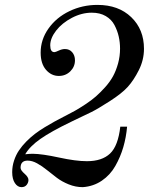

<svg xmlns="http://www.w3.org/2000/svg" viewBox="-20 -750 620 784"><path d="M471.2 -232.9H499Q495.1 -189 483.4 -148.9Q471.7 -108.9 450.9 -72.3Q430.2 -35.6 395.8 -12.2Q361.3 11.2 317.9 14.2Q288.6 14.2 260.7 2.9Q232.9 -8.3 211.9 -24.2Q190.9 -40 171.4 -55.9Q151.9 -71.8 131.6 -83Q111.3 -94.2 92.8 -94.2Q64 -94.2 64 -64.9Q64 -54.7 80.1 -40.8Q96.2 -26.9 96.2 -15.1Q96.2 -4.4 88.9 4.9Q81.5 14.2 67.9 14.2Q51.8 14.2 40.8 -2.4Q29.8 -19 29.8 -46.9Q29.8 -71.3 37.4 -94.2Q44.9 -117.2 57.4 -135.7Q69.8 -154.3 87.4 -172.1Q105 -189.9 123 -203.6Q141.1 -217.3 162.8 -230.5Q184.6 -243.7 201.9 -253.2Q219.2 -262.7 238.3 -272.5Q242.7 -274.9 245.1 -275.9Q269 -288.1 286.4 -297.9Q303.7 -307.6 328.9 -324.2Q354 -340.8 371.8 -356.4Q389.6 -372.1 409.4 -394Q429.2 -416 441.7 -439Q454.1 -461.9 462.2 -491.2Q470.2 -520.5 470.2 -551.8Q470.2 -577.1 464.8 -600.8Q459.5 -624.5 447.5 -647.5Q435.5 -670.4 411.9 -684.3Q388.2 -698.2 355 -698.2Q313.5 -698.2 273.2 -677Q232.9 -655.8 209 -624.8Q185.1 -593.8 185.1 -564.9Q185.1 -537.1 202.1 -537.1Q206.5 -537.1 220 -543.5Q233.4 -549.8 245.1 -549.8Q263.7 -549.8 274.9 -536.6Q286.1 -523.4 286.1 -503.9Q286.1 -477.5 267.1 -458.7Q248 -439.9 220.2 -439.9Q189.5 -439.9 167.7 -465.1Q146 -490.2 146 -535.2Q146 -588.4 178 -633.5Q210 -678.7 263.2 -704.3Q316.4 -730 377.9 -730Q463.9 -730 515.9 -679.9Q567.9 -629.9 567.9 -550.8Q567.9 -505.4 546.9 -463.6Q525.9 -421.9 501.5 -395Q477.1 -368.2 428 -336.7Q378.9 -305.2 353.3 -292.5Q327.6 -279.8 273.9 -254.4Q270.5 -252.9 269 -252Q188 -212.9 144.8 -182.6Q101.6 -152.3 83 -120.1Q101.1 -122.1 113.8 -122.1Q152.8 -121.6 221.2 -106.7Q289.6 -91.8 335 -91.8Q396.5 -91.8 429.4 -123Q462.4 -154.3 471.2 -232.9Z"/></svg>

Font: Flanker Steampunk
Style: Italic
Weight: 400
Italic angle: -12°
Designer: Alexey Kryukov, Leonardo Di Lena
Foundry: Alexey Kryukov, Leonardo Di Lena
Version: 1.210